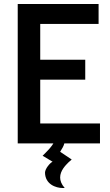

<svg xmlns="http://www.w3.org/2000/svg" viewBox="-20 -720 550 964"><path d="M305 224C288 205 282 187 282 171C282 137 309 110 324 95L340 81L282 42C292 26 300 13 303 0H482V-100H182V-320H408V-420H182V-600H475V-700H69V0H248C241 12 228 28 209 47L194 62L244 92C232 97 206 127 206 147C207 205 260 224 295 224Z"/></svg>

Font: Mint Spirit
Style: Bold
Weight: 700
Designer: HARENDAL Hirwen
Foundry: Arkandis Digital Foundry.
Version: Version 1.004;FFEdit